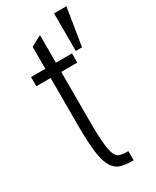

<svg xmlns="http://www.w3.org/2000/svg" viewBox="-191 -785 691 849"><g transform="rotate(-30 154.0 -360.5)"><path d="M16 -537V-490H89V-253Q89 -162 96 -109.5Q103 -57 119.5 -31Q136 -5 162 2Q188 9 225 9V-38Q200 -38 184 -42Q168 -46 159 -66.5Q150 -87 146.5 -130.5Q143 -174 143 -253V-490H225V-537H143V-678L89 -649V-537ZM245 -538H277L308 -730H245Z"/></g></svg>

Font: Secuela Light
Style: Regular
Weight: 300
Designer: Fernando Haro
Foundry: deFharo
Version: Version 1.708